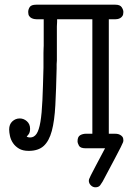

<svg xmlns="http://www.w3.org/2000/svg" viewBox="-20 -631 565 817"><path d="M19 -80Q19 -102 32.5 -114.5Q46 -127 64 -127Q81 -127 94.5 -115Q108 -103 108 -83Q108 -68 102 -60Q96 -52 94 -50V-49Q101 -46 108 -46Q125 -46 135.5 -61.5Q146 -77 152 -112.5Q158 -148 160.5 -204.5Q163 -261 165 -343V-405Q165 -421 165.5 -425Q166 -429 166 -436V-549H136Q132 -549 126 -550Q120 -551 114 -554Q108 -557 104 -563Q100 -569 100 -580Q100 -591 106.5 -601Q113 -611 134 -611H471Q491 -611 498 -600Q505 -589 505 -580Q505 -569 501 -563Q497 -557 491.5 -554Q486 -551 480.5 -550Q475 -549 471 -549H443V-62H468Q471 -62 477 -61.5Q483 -61 489.5 -58Q496 -55 500.5 -49.5Q505 -44 505 -34Q505 -30 503.5 -25.5Q502 -21 494 -5Q486 11 468 45Q450 79 417 141Q413 148 406.5 157Q400 166 386 166Q375 166 366.5 157.5Q358 149 358 138Q358 135 359 131.5Q360 128 366.5 115Q373 102 387 75.5Q401 49 427 0H345Q322 0 316 -11Q310 -22 310 -30Q310 -49 321 -55.5Q332 -62 347 -62H373V-549H223Q223 -542 223 -537.5Q223 -533 222.5 -528.5Q222 -524 222 -518Q222 -512 222 -502V-373L221 -358V-340Q219 -250 215.5 -183.5Q212 -117 200.5 -74Q189 -31 166 -10Q143 11 102 11Q77 11 61 1.5Q45 -8 35.5 -22Q26 -36 22.5 -52Q19 -68 19 -80Z"/></svg>

Font: CMU Typewriter Custom
Style: Regular
Weight: 500
Monospace: yes
Version: Version 0.7.0